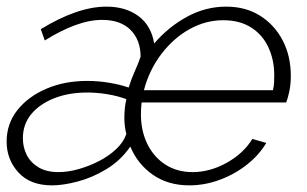

<svg xmlns="http://www.w3.org/2000/svg" viewBox="-22 -549 927 579"><path d="M135 10Q69 10 33.5 -29Q-2 -68 -2 -122Q-2 -176 30.5 -217Q63 -258 118 -281.5Q173 -305 241 -305Q274 -305 307 -299.5Q340 -294 366 -285Q374 -311 384 -333Q394 -355 402 -378Q402 -428 372 -458.5Q342 -489 286 -489Q248 -489 204.5 -473Q161 -457 113 -427L101 -461Q212 -529 299 -529Q357 -529 395.5 -500.5Q434 -472 443 -418Q486 -468 542 -498.5Q598 -529 660 -529Q719 -529 762.5 -501.5Q806 -474 830.5 -427Q855 -380 855 -320Q855 -295 850.5 -273.5Q846 -252 841 -240H405Q404 -231 403.5 -222Q403 -213 403 -204Q403 -154 422.5 -114.5Q442 -75 477 -52.5Q512 -30 559 -30Q611 -30 661.5 -58Q712 -86 739 -130L781 -118Q759 -81 722 -52Q685 -23 640 -6.5Q595 10 549 10Q485 10 439 -22Q393 -54 371 -107Q342 -65 299 -39Q256 -13 212 -1.5Q168 10 135 10ZM154 -30Q183 -30 215 -39Q247 -48 277 -63.5Q307 -79 329 -100Q351 -121 359 -145Q356 -156 354.5 -168.5Q353 -181 353 -194Q353 -208 354.5 -222.5Q356 -237 359 -250Q332 -260 301 -265Q270 -270 241 -270Q185 -270 141 -252.5Q97 -235 72 -204.5Q47 -174 47 -132Q47 -105 58.5 -82Q70 -59 94 -44.5Q118 -30 154 -30ZM801 -277Q804 -288 804.5 -300Q805 -312 805 -323Q805 -368 787.5 -406Q770 -444 735.5 -466Q701 -488 651 -488Q598 -488 549.5 -461Q501 -434 464.5 -386Q428 -338 412 -277Z"/></svg>

Font: Raleway Thin Light
Style: Italic
Weight: 300
Italic angle: -12°
Version: Version 4.026